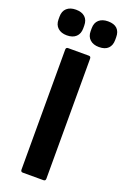

<svg xmlns="http://www.w3.org/2000/svg" viewBox="-193 -898 621 949"><g transform="rotate(20 117.0 -423.5)"><path d="M61 0Q50 0 50 -12V-643Q50 -655 61 -655H170Q181 -655 181 -643V-12Q181 0 170 0ZM33 -712Q3 -712 -14.5 -728Q-32 -744 -32 -772V-787Q-32 -816 -14.5 -831.5Q3 -847 33 -847Q64 -847 81 -831.5Q98 -816 98 -787V-772Q98 -744 81 -728Q64 -712 33 -712ZM202 -712Q172 -712 154.5 -728Q137 -744 137 -772V-787Q137 -816 154.5 -831.5Q172 -847 202 -847Q234 -847 250 -831.5Q266 -816 266 -787V-772Q266 -744 250 -728Q234 -712 202 -712Z"/></g></svg>

Font: Sofia Sans Condensed ExtraBold
Style: Regular
Weight: 800
Designer: Botio Nikoltchev, Ani Petrova
Foundry: lettersoup
Version: Version 4.101